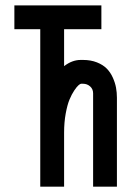

<svg xmlns="http://www.w3.org/2000/svg" viewBox="-20 -704 490 724"><path d="M221.7 -454.6Q252 -478 284.2 -478H293Q322.3 -478 345.5 -468.8Q368.7 -459.5 382.6 -445.3Q396.5 -431.2 405.3 -411.6Q414.1 -392.1 417.5 -373.5Q420.9 -355 420.9 -335.4V0H331.1V-352.1Q331.1 -368.2 319.8 -378.2Q308.6 -388.2 293 -388.2H285.6Q282.7 -388.2 276.1 -382.6Q269.5 -377 260 -362.8Q250.5 -348.6 242.2 -328.9Q233.9 -309.1 227.8 -275.9Q221.7 -242.7 221.7 -203.6V0H131.8V-593.8H34.2V-683.6H362.3V-593.8H221.7Z"/></svg>

Font: Anka/Coder Narrow
Style: Bold
Weight: 700
Width: 3
Monospace: yes
Version: Version 001.100